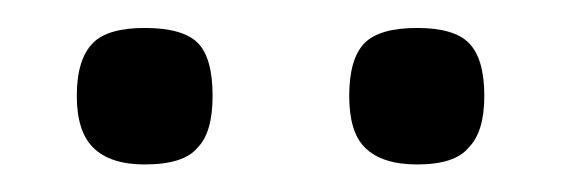

<svg xmlns="http://www.w3.org/2000/svg" viewBox="-20 -668 403 138"><path d="M35.2 -599.1Q35.2 -625.5 46.9 -637.2Q57.6 -647.9 84 -647.9Q111.3 -647.9 122.1 -637.2Q132.8 -626.5 132.8 -599.1Q132.8 -572.8 122.1 -562Q112.3 -549.8 84 -549.8Q59.1 -549.8 46.9 -562Q35.2 -573.7 35.2 -599.1ZM231 -599.1Q231 -626 242.2 -637.2Q252.9 -647.9 279.8 -647.9Q306.2 -647.9 316.9 -637.2Q328.1 -626 328.1 -599.1Q328.1 -573.2 316.9 -562Q307.1 -549.8 279.8 -549.8Q254.4 -549.8 242.2 -562Q231 -573.2 231 -599.1Z"/></svg>

Font: FoglihtenNo07calt
Style: Regular
Weight: 500
Designer: gluk (gluksza@wp.pl)
Foundry: gluk (gluksza@wp.pl)
Version: Version 0.844